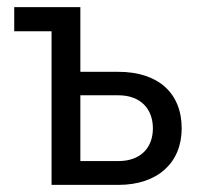

<svg xmlns="http://www.w3.org/2000/svg" viewBox="-20 -520 561 540"><path d="M20 -432H125V0H313C423 0 491 -62 491 -159C491 -259 424 -318 313 -318H206V-500H20ZM313 -67H206V-252H313C376 -252 410 -213 410 -159C410 -105 376 -67 313 -67Z"/></svg>

Font: Finlandica
Style: Regular
Weight: 400
Designer: Niklas Ekholm, Juho Hiilivirta, Jaakko Suomalainen
Foundry: Helsinki Type Studio
Version: Version 2.000;Glyphs 3.2 (3202)